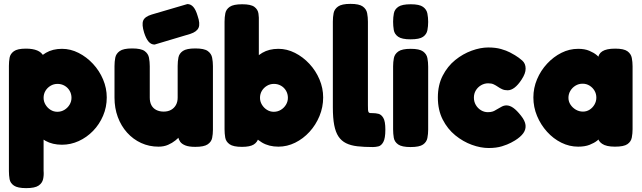

<svg xmlns="http://www.w3.org/2000/svg" viewBox="-20 -750 3315 991"><path d="M300 -3Q251 -3 215 -23Q179 -43 156 -77.5Q133 -112 122 -156Q111 -200 112 -249Q113 -297 124.5 -342Q136 -387 159 -422Q182 -457 217 -477.5Q252 -498 300 -498Q344 -498 385.5 -477Q427 -456 460 -420.5Q493 -385 512 -340Q531 -295 531 -247Q531 -197 512 -152.5Q493 -108 460.5 -74.5Q428 -41 386.5 -22Q345 -3 300 -3ZM115 221Q71 221 52 208Q33 195 29.5 175Q26 155 26 133V-410Q26 -432 29.5 -452Q33 -472 51.5 -485.5Q70 -499 114 -499Q149 -499 172 -489.5Q195 -480 205 -460V132Q207 154 202.5 174.5Q198 195 179 208Q160 221 115 221ZM276 -173Q296 -173 312.5 -183Q329 -193 339 -209.5Q349 -226 349 -245Q349 -265 339.5 -281.5Q330 -298 313.5 -307.5Q297 -317 277 -317Q257 -317 240.5 -307Q224 -297 214.5 -281Q205 -265 205 -245Q205 -226 215 -209.5Q225 -193 241 -183Q257 -173 276 -173Z M798 7Q750 7 708.5 -12Q667 -31 636 -65.5Q605 -100 588 -146Q571 -192 571 -246V-409Q571 -432 575 -452.5Q579 -473 598 -486.5Q617 -500 662 -500Q708 -500 726.5 -486.5Q745 -473 749 -452Q753 -431 753 -408V-246Q753 -223 761.5 -207Q770 -191 786.5 -182.5Q803 -174 825 -174Q847 -174 863 -183Q879 -192 888 -208Q897 -224 897 -246V-410Q897 -433 901 -453.5Q905 -474 924 -487Q943 -500 988 -500Q1034 -500 1052.5 -486.5Q1071 -473 1075 -452Q1079 -431 1079 -409V-80Q1079 -58 1075 -38Q1071 -18 1052 -5Q1033 8 988 8Q955 8 936.5 0.5Q918 -7 910 -18.5Q902 -30 900.5 -41.5Q899 -53 899 -61L916 -56Q916 -56 908 -46.5Q900 -37 884.5 -24.5Q869 -12 847.5 -2.5Q826 7 798 7ZM778 -520Q760 -520 747 -535Q734 -550 724 -581Q711 -623 719 -643.5Q727 -664 763 -675L947 -729Q965 -729 978 -714Q991 -699 1000 -668Q1014 -628 1005 -607Q996 -586 962 -575Z M1417 7Q1368 7 1332 -14.5Q1296 -36 1273 -72.5Q1250 -109 1239 -154.5Q1228 -200 1229 -249Q1230 -297 1241.5 -342Q1253 -387 1276 -422Q1299 -457 1334 -477.5Q1369 -498 1417 -498Q1461 -498 1502.5 -477Q1544 -456 1577 -420.5Q1610 -385 1629 -340Q1648 -295 1648 -247Q1648 -197 1629 -151Q1610 -105 1577.5 -69.5Q1545 -34 1503.5 -13.5Q1462 7 1417 7ZM1393 -173Q1413 -173 1429.5 -183Q1446 -193 1456 -209.5Q1466 -226 1466 -245Q1466 -265 1456.5 -281.5Q1447 -298 1430.5 -307.5Q1414 -317 1394 -317Q1374 -317 1357.5 -307Q1341 -297 1331.5 -281Q1322 -265 1322 -245Q1322 -226 1332 -209.5Q1342 -193 1358 -183Q1374 -173 1393 -173ZM1229 8Q1184 8 1165 -5.5Q1146 -19 1142.5 -40Q1139 -61 1139 -83V-638Q1139 -661 1143 -681.5Q1147 -702 1166 -715Q1185 -728 1230 -728Q1275 -728 1293 -714.5Q1311 -701 1314 -680Q1317 -659 1316 -637V-42Q1309 -16 1289.5 -4Q1270 8 1229 8Z M1905 9Q1859 9 1824.5 5Q1790 1 1766 -11Q1742 -23 1727 -45.5Q1712 -68 1705 -104.5Q1698 -141 1698 -196V-639Q1698 -662 1702 -682.5Q1706 -703 1725 -716.5Q1744 -730 1789 -730Q1834 -730 1852.5 -716.5Q1871 -703 1875 -682Q1879 -661 1879 -638V-207Q1879 -192 1879.5 -183.5Q1880 -175 1882.5 -171Q1885 -167 1890.5 -166.5Q1896 -166 1906 -166Q1919 -166 1933.5 -162.5Q1948 -159 1958.5 -141.5Q1969 -124 1969 -81Q1969 -36 1958.5 -17Q1948 2 1933 5.5Q1918 9 1905 9Z M2099 9Q2054 9 2035 -4.5Q2016 -18 2012.5 -39Q2009 -60 2009 -82V-408Q2009 -430 2013 -450.5Q2017 -471 2036 -484.5Q2055 -498 2100 -498Q2145 -498 2163.5 -484.5Q2182 -471 2186 -450Q2190 -429 2190 -406V-81Q2190 -59 2186 -38Q2182 -17 2163.5 -4Q2145 9 2099 9ZM2099 -547Q2054 -547 2035 -560.5Q2016 -574 2012.5 -595Q2009 -616 2009 -638Q2009 -661 2013 -681.5Q2017 -702 2036 -715Q2055 -728 2100 -728Q2145 -728 2163.5 -714.5Q2182 -701 2186 -680Q2190 -659 2190 -637Q2190 -615 2186 -594Q2182 -573 2163.5 -560Q2145 -547 2099 -547Z M2502 14Q2461 14 2415.5 -2.5Q2370 -19 2330 -51.5Q2290 -84 2265 -133Q2240 -182 2240 -247Q2240 -311 2265 -359.5Q2290 -408 2329.5 -440Q2369 -472 2414.5 -488.5Q2460 -505 2500 -505Q2538 -505 2566 -497Q2594 -489 2612 -479.5Q2630 -470 2638 -465Q2658 -453 2675.5 -437.5Q2693 -422 2693 -396Q2693 -383 2688 -369.5Q2683 -356 2672 -339Q2636 -284 2600 -284Q2584 -284 2572 -289.5Q2560 -295 2550 -302Q2540 -309 2528.5 -314.5Q2517 -320 2500 -320Q2480 -320 2463 -310Q2446 -300 2436 -283.5Q2426 -267 2426 -246Q2426 -225 2436 -208Q2446 -191 2462.5 -181Q2479 -171 2498 -171Q2512 -171 2521.5 -174Q2531 -177 2536 -180.5Q2541 -184 2542 -184Q2556 -192 2568.5 -199Q2581 -206 2594 -206Q2611 -206 2629 -193.5Q2647 -181 2669 -153Q2690 -127 2692.5 -104.5Q2695 -82 2681 -62.5Q2667 -43 2638 -25Q2635 -23 2617.5 -13.5Q2600 -4 2571 5Q2542 14 2502 14Z M3154 7Q3109 7 3087.5 -8Q3066 -23 3067 -42H3081Q3076 -35 3061.5 -23.5Q3047 -12 3023 -2.5Q2999 7 2964 7Q2919 7 2877.5 -13.5Q2836 -34 2803.5 -70Q2771 -106 2752 -151.5Q2733 -197 2733 -247Q2733 -296 2752 -341Q2771 -386 2804 -421.5Q2837 -457 2878 -477.5Q2919 -498 2964 -498Q2998 -498 3021.5 -488Q3045 -478 3059.5 -466Q3074 -454 3079 -446H3068Q3067 -471 3088.5 -485Q3110 -499 3155 -499Q3200 -499 3218.5 -485.5Q3237 -472 3241 -451Q3245 -430 3245 -408V-83Q3245 -61 3241 -40Q3237 -19 3218.5 -6Q3200 7 3154 7ZM2989 -174Q3008 -174 3023.5 -184Q3039 -194 3048.5 -210.5Q3058 -227 3058 -246Q3058 -266 3048.5 -282Q3039 -298 3023 -308Q3007 -318 2987 -318Q2967 -318 2950.5 -308Q2934 -298 2924 -281.5Q2914 -265 2914 -245Q2914 -226 2924.5 -210Q2935 -194 2952 -184Q2969 -174 2989 -174Z"/></svg>

Font: Fredoka Light
Style: Bold
Weight: 700
Version: Version 2.001